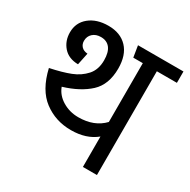

<svg xmlns="http://www.w3.org/2000/svg" viewBox="-158 -847 983 995"><g transform="rotate(30 334.0 -350.0)"><path d="M668 -621H548V0H464V-182Q406 -134 314 -134Q222 -134 152 -186.5Q82 -239 55 -356Q127 -371 174 -389.5Q221 -408 252 -442.5Q283 -477 283 -533Q283 -581 264 -605.5Q245 -630 209 -630Q179 -630 160.5 -613Q142 -596 142 -569Q142 -549 154.5 -535.5Q167 -522 191 -520L176 -448Q119 -449 88 -484.5Q57 -520 57 -571Q57 -629 100.5 -664.5Q144 -700 214 -700Q286 -700 327 -656.5Q368 -613 368 -533Q368 -437 312.5 -385.5Q257 -334 161 -305Q177 -262 219.5 -236.5Q262 -211 314 -211Q409 -211 464 -269V-621H407L396 -689H668Z"/></g></svg>

Font: FiraGO
Style: Regular
Weight: 400
Designer: bBox Type
Foundry: bBox Type GmbH
Version: Version 1.001;April 20, 2020;FontCreator 12.0.0.2555 64-bit